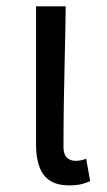

<svg xmlns="http://www.w3.org/2000/svg" viewBox="-20 -563 332 597"><path d="M195.3 13.4Q157.9 13.4 135.5 -1.2Q113 -15.9 102.6 -44.1Q92.1 -72.3 92.1 -112.4V-543.4H184.3Q183.5 -469.8 181.5 -393.9Q179.6 -318 178.5 -244.8Q177.4 -171.5 177.4 -105.8Q177.4 -83.3 187.6 -73.1Q197.7 -62.9 215.4 -62.9Q223 -62.9 230.9 -64.4Q238.8 -65.9 248 -69.3L260.4 0.1Q248.8 5.7 233.7 9.5Q218.6 13.4 195.3 13.4Z"/></svg>

Font: Shanggu Sans SC VF
Style: Regular
Weight: 250
Designer: GuiWonder
Version: Version 1.021